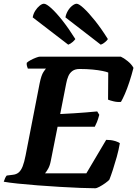

<svg xmlns="http://www.w3.org/2000/svg" viewBox="-31 -1007 734 1027"><path d="M478 0Q448 0 397.5 -2Q347 -4 288 -7.5Q229 -11 170.5 -15.5Q112 -20 64 -25Q16 -30 -11 -35Q-8 -45 -3.5 -54.5Q1 -64 5 -68L37 -72Q57 -74 69.5 -85Q82 -96 90.5 -118Q99 -140 106 -176L181 -561Q190 -605 201.5 -622Q213 -639 215 -640H118Q116 -646 113.5 -653Q111 -660 112 -671Q119 -678 133 -685.5Q147 -693 161.5 -698.5Q176 -704 182 -704H615Q631 -697 652 -680Q673 -663 683 -644Q673 -605 661 -568.5Q649 -532 637 -504.5Q625 -477 616 -462Q597 -460 576.5 -465Q556 -470 547 -474L548 -619Q539 -623 517 -627.5Q495 -632 464 -635Q433 -638 395 -638Q371 -638 356.5 -627.5Q342 -617 334.5 -599.5Q327 -582 323 -560L291 -397Q331 -399 363.5 -401Q396 -403 426.5 -405.5Q457 -408 489 -411L500 -393Q494 -370 487.5 -354Q481 -338 476 -329H277L241 -148Q236 -121 226.5 -104.5Q217 -88 210 -80H431L537 -259Q563 -259 583 -253Q603 -247 610 -241Q604 -205 593.5 -167.5Q583 -130 572.5 -98Q562 -66 554 -46Q547 -38 531.5 -27Q516 -16 501 -8Q486 0 478 0ZM508 -768 319 -914Q322 -932 332 -949Q342 -966 355.5 -976.5Q369 -987 379 -987Q391 -987 417 -963Q443 -939 477 -896.5Q511 -854 546 -798Q543 -792 531.5 -782Q520 -772 508 -768ZM334 -768 144 -914Q147 -933 157.5 -949.5Q168 -966 181 -976.5Q194 -987 204 -987Q217 -987 243.5 -963Q270 -939 303.5 -896.5Q337 -854 372 -798Q368 -792 357.5 -782.5Q347 -773 334 -768Z"/></svg>

Font: Texturina Medium 12pt ExtraBold
Style: Italic
Weight: 800
Italic angle: -11°
Version: Version 1.002